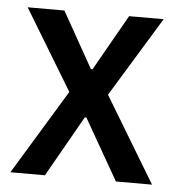

<svg xmlns="http://www.w3.org/2000/svg" viewBox="-44 -567 560 609"><g transform="rotate(5 236.5 -263.0)"><path d="M11 0 175 -270 20 -526H137L237 -348H242L343 -526H453L298 -272L462 0H347L236 -194H231L121 0Z"/></g></svg>

Font: Archivo SemiCondensed Medium
Style: Regular
Weight: 500
Width: 4
Designer: Hector Gatti
Foundry: Omnibus-Type
Version: Version 2.001